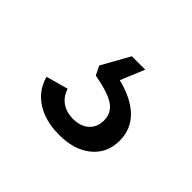

<svg xmlns="http://www.w3.org/2000/svg" viewBox="-73 -115 457 457"><g transform="rotate(45 155.5 113.5)"><path d="M40 164.4 95.6 149Q101.6 168.3 116.5 179.2Q131.4 190.1 153.9 190.9Q180.6 190.9 195.4 177.4Q210.3 163.9 210.3 141.3Q210.3 115.9 190.1 102.1Q169.9 88.3 120.7 79.4L109.6 56.7L148.9 -13.7H194L168.9 46.9Q218 59 244.4 84.7Q270.7 110.4 270.7 149Q270.7 191.3 239.6 216.5Q208.6 241.7 157.3 241Q112.9 241 81.4 221.1Q50 201.3 40 164.4Z"/></g></svg>

Font: Mona Sans VF XLt
Style: Regular
Weight: 200
Designer: Deni Anggara
Foundry: GitHub
Version: Version 2.000;Glyphs 3.2.3 (3260)